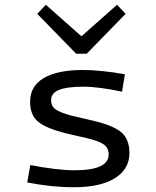

<svg xmlns="http://www.w3.org/2000/svg" viewBox="-20 -771 654 804"><path d="M522 -130Q522 -63 461.5 -25Q401 13 290 13Q241 13 193.5 8Q146 3 94 -7L107 -80Q156 -70 205.5 -64Q255 -58 291 -58Q364 -58 399.5 -74.5Q435 -91 435 -124Q435 -151 415.5 -165.5Q396 -180 346 -192L259 -212Q174 -233 140 -261Q106 -289 106 -345Q106 -410 163 -444Q220 -478 330 -478Q364 -478 412 -473Q460 -468 503 -460L491 -387Q446 -397 403.5 -402.5Q361 -408 329 -408Q260 -408 227 -394.5Q194 -381 194 -352Q194 -326 213.5 -312.5Q233 -299 282 -286L368 -266Q454 -246 488 -217Q522 -188 522 -130ZM470 -751 506 -713 343 -546H299L136 -713L172 -751L321 -619Z"/></svg>

Font: Intel One Mono
Style: Regular
Weight: 400
Monospace: yes
Designer: Fred Shallcrass
Foundry: Frere-Jones Type LLC
Version: Version 1.400;hotconv 1.1.0;makeotfexe 2.6.0;FJTRelease1.4